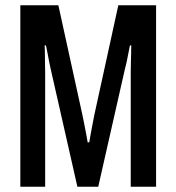

<svg xmlns="http://www.w3.org/2000/svg" viewBox="-20 -707 668 727"><path d="M57 0V-687H201L292 -272Q294 -261 298 -242.5Q302 -224 305.5 -204Q309 -184 312 -168H318Q320 -180 323 -197.5Q326 -215 330 -234.5Q334 -254 337 -271L428 -687H571V0H475V-433Q475 -446 475.5 -464.5Q476 -483 476.5 -502Q477 -521 477 -535H472Q470 -525 467 -510Q464 -495 461 -479.5Q458 -464 454 -450L352 0H273L171 -450Q169 -459 166 -474Q163 -489 160 -505.5Q157 -522 154 -535H149Q150 -520 150 -500.5Q150 -481 150.5 -463Q151 -445 151 -433V0Z"/></svg>

Font: Archivo ExtraCondensed Medium
Style: Regular
Weight: 500
Width: 2
Designer: Hector Gatti
Foundry: Omnibus-Type
Version: Version 2.001